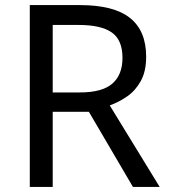

<svg xmlns="http://www.w3.org/2000/svg" viewBox="-20 -734 662 754"><path d="M294 -714Q427 -714 490.5 -663.5Q554 -613 554 -511Q554 -454 533 -416Q512 -378 479.5 -355.5Q447 -333 411 -320L607 0H502L329 -295H187V0H97V-714ZM289 -636H187V-371H294Q381 -371 421 -405.5Q461 -440 461 -507Q461 -577 419 -606.5Q377 -636 289 -636Z"/></svg>

Font: Noto Sans Ethiopic
Style: Regular
Weight: 400
Designer: Monotype Design Team
Foundry: Monotype Imaging Inc.
Version: Version 2.102; ttfautohint (v1.8.4.7-5d5b)